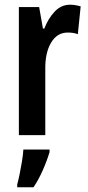

<svg xmlns="http://www.w3.org/2000/svg" viewBox="-20 -573 371 814"><path d="M277 -553Q298 -553 322 -546L310 -428Q293 -435 267 -435Q222 -435 196.5 -392Q171 -349 172 -279V0H60V-543H146L162 -452H168Q184 -494 211.5 -523.5Q239 -553 277 -553ZM190 72Q179 109 161 149.5Q143 190 122 221H53V209Q58 191 63.5 164Q69 137 73.5 109Q78 81 79 61H190Z"/></svg>

Font: Noto Sans Ethiopic ExtraCondensed SemiBold
Style: Regular
Weight: 600
Width: 2
Designer: Monotype Design Team
Foundry: Monotype Imaging Inc.
Version: Version 2.102; ttfautohint (v1.8.4.7-5d5b)